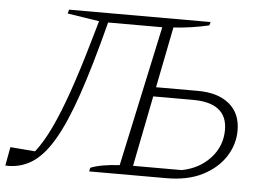

<svg xmlns="http://www.w3.org/2000/svg" viewBox="-62 -708 1077 777"><g transform="rotate(5 476.5 -319.5)"><path d="M-14 6 0 -70 101 -62Q133 -103 162.5 -165Q192 -227 223.5 -317Q255 -407 291 -533L313 -609L184 -629L188 -645H763L759 -631Q724 -623 687.5 -617.5Q651 -612 615 -610L566 -363H736Q817 -363 863.5 -325Q910 -287 910 -217Q910 -160 878 -110.5Q846 -61 786 -30.5Q726 0 640 0H326L329 -15Q371 -32 447 -36L570 -607H350Q304 -428 263 -308.5Q222 -189 180.5 -119Q139 -49 91.5 -20Q44 9 -14 6ZM501 -38H699Q770 -52 814.5 -100.5Q859 -149 859 -215Q859 -325 719 -325H558Z"/></g></svg>

Font: Piazzolla SC ExtraLight
Style: Italic
Weight: 200
Italic angle: -11.3°
Designer: Juan Pablo del Peral
Foundry: Huerta Tipografica
Version: Version 1.330